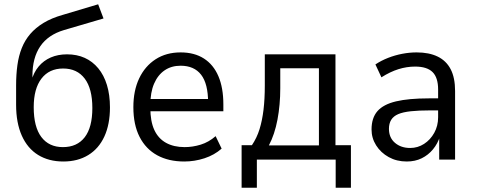

<svg xmlns="http://www.w3.org/2000/svg" viewBox="-20 -743 2219 894"><path d="M275 9Q207 9 157.5 -21.5Q108 -52 81.5 -111.5Q55 -171 55 -255V-345Q55 -396 61 -439.5Q67 -483 81.5 -519.5Q96 -556 121 -585Q146 -614 183 -636.5Q220 -659 273 -674L437 -723L462 -657L278 -603Q204 -581 167.5 -527.5Q131 -474 131 -390V-366H126Q137 -406 160 -433.5Q183 -461 216.5 -475.5Q250 -490 292 -490Q338 -490 374.5 -473.5Q411 -457 437.5 -425Q464 -393 478 -347Q492 -301 492 -243Q492 -164 466 -107.5Q440 -51 391 -21Q342 9 275 9ZM273 -58Q339 -58 374.5 -104Q410 -150 410 -240Q410 -330 374.5 -377Q339 -424 274 -424Q209 -424 173 -377Q137 -330 137 -244Q137 -152 172.5 -105Q208 -58 273 -58Z M838 9Q765 9 712 -20Q659 -49 630 -105.5Q601 -162 601 -244Q601 -321 628 -378Q655 -435 704.5 -467Q754 -499 821 -499Q885 -499 929.5 -470.5Q974 -442 997 -388Q1020 -334 1020 -257V-225H663V-282H966L949 -265Q949 -353 916.5 -395Q884 -437 821 -437Q778 -437 746.5 -415.5Q715 -394 697.5 -353.5Q680 -313 680 -254V-241Q680 -178 698.5 -138Q717 -98 753 -78Q789 -58 840 -58Q877 -58 914.5 -69.5Q952 -81 984 -109L1012 -51Q978 -21 932 -6Q886 9 838 9Z M1105 131V-67H1153Q1176 -101 1188.5 -141.5Q1201 -182 1207 -232Q1213 -282 1213 -345V-490H1542V-67H1614V131H1543V0H1176V131ZM1232 -66H1465V-425H1285V-332Q1285 -255 1272 -186Q1259 -117 1232 -66Z M1874 9Q1827 9 1790 -11.5Q1753 -32 1731.5 -66Q1710 -100 1710 -140Q1710 -194 1737.5 -225.5Q1765 -257 1824 -271Q1883 -285 1977 -285H2033V-229H1983Q1930 -229 1893 -225Q1856 -221 1834 -211.5Q1812 -202 1801.5 -185Q1791 -168 1791 -143Q1791 -102 1819 -78Q1847 -54 1890 -54Q1925 -54 1954.5 -73Q1984 -92 2002 -124.5Q2020 -157 2020 -197V-326Q2020 -382 1994 -407.5Q1968 -433 1913 -433Q1874 -433 1835.5 -421Q1797 -409 1756 -383L1728 -443Q1755 -461 1787 -473.5Q1819 -486 1853 -492.5Q1887 -499 1920 -499Q1978 -499 2018 -479.5Q2058 -460 2078.5 -420.5Q2099 -381 2099 -319V0H2025V-109H2029Q2018 -74 1996 -47.5Q1974 -21 1943.5 -6Q1913 9 1874 9Z"/></svg>

Font: Nunito Sans 10pt SemiCondensed
Style: Regular
Weight: 400
Width: 4
Designer: Vernon Adams
Foundry: Vernon Adams
Version: Version 3.101;gftools[0.9.27]